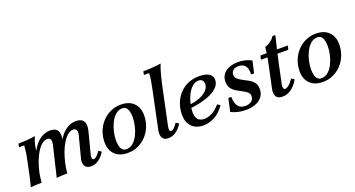

<svg xmlns="http://www.w3.org/2000/svg" viewBox="-46 -1310 3554 1920"><g transform="rotate(-20 1731.0 -349.5)"><path d="M679 15Q631 15 613.5 -17Q596 -49 609 -95L667 -319Q676 -354 667 -373Q658 -392 632 -392Q602 -392 573.5 -368Q545 -344 520 -303.5Q495 -263 476 -211.5Q457 -160 445 -105H417Q446 -240 489 -318Q532 -396 583 -429.5Q634 -463 686 -463Q745 -463 767.5 -428Q790 -393 772 -324L714 -100Q708 -75 710.5 -59.5Q713 -44 728 -44Q742 -44 758.5 -58.5Q775 -73 797 -106Q806 -102 813 -97.5Q820 -93 827 -86Q801 -41 762 -13Q723 15 679 15ZM39 5Q48 -27 54 -53.5Q60 -80 66 -106L99 -264Q107 -299 112 -333.5Q117 -368 120 -411H65Q65 -419 67.5 -430Q70 -441 73 -448Q120 -448 161.5 -451Q203 -454 252 -462Q240 -435 232 -408.5Q224 -382 219 -353Q214 -324 210 -288L170 -105Q165 -79 161.5 -53Q158 -27 156 0Q126 0 98 1Q70 2 39 5ZM314 5Q323 -27 329 -53.5Q335 -80 341 -106L392 -319Q400 -354 391.5 -373Q383 -392 356 -392Q326 -392 297.5 -368Q269 -344 244.5 -303.5Q220 -263 201 -211.5Q182 -160 170 -105H142Q171 -240 214 -318Q257 -396 308 -429.5Q359 -463 411 -463Q470 -463 491.5 -428Q513 -393 497 -324L445 -105Q439 -79 435 -53Q431 -27 429 0Q399 0 371.5 1Q344 2 314 5Z M1167 -424Q1127 -424 1095.5 -396.5Q1064 -369 1042.5 -326Q1021 -283 1010 -235Q999 -187 999 -145Q999 -88 1015.5 -56.5Q1032 -25 1068 -25L1070 15Q982 15 933.5 -33.5Q885 -82 885 -163Q885 -224 905.5 -278Q926 -332 964 -374Q1002 -416 1053.5 -440Q1105 -464 1165 -464ZM1068 -25Q1109 -25 1140.5 -52.5Q1172 -80 1193 -122.5Q1214 -165 1225 -213.5Q1236 -262 1236 -303Q1236 -361 1219.5 -392.5Q1203 -424 1167 -424L1165 -464Q1253 -464 1301.5 -415.5Q1350 -367 1350 -285Q1350 -225 1329.5 -170.5Q1309 -116 1271 -74.5Q1233 -33 1181.5 -9Q1130 15 1070 15Z M1502 15Q1454 15 1438 -17Q1422 -49 1432 -95L1520 -516Q1528 -553 1534 -590Q1540 -627 1541 -663H1486Q1486 -670 1488.5 -681.5Q1491 -693 1494 -700Q1539 -700 1586.5 -703Q1634 -706 1682 -714Q1671 -689 1660 -652.5Q1649 -616 1640 -579.5Q1631 -543 1625 -516L1537 -100Q1532 -75 1534 -59.5Q1536 -44 1551 -44Q1565 -44 1581.5 -58.5Q1598 -73 1620 -106Q1628 -102 1635.5 -97.5Q1643 -93 1650 -86Q1624 -41 1585 -13Q1546 15 1502 15Z M1908 -43Q1937 -43 1980.5 -62Q2024 -81 2072 -136Q2081 -132 2088 -127.5Q2095 -123 2102 -116Q2052 -46 1993 -15.5Q1934 15 1876 15Q1797 15 1752 -31Q1707 -77 1707 -157Q1707 -221 1727.5 -276Q1748 -331 1786.5 -373.5Q1825 -416 1878.5 -439.5Q1932 -463 1997 -463Q2051 -463 2081.5 -450.5Q2112 -438 2125.5 -418.5Q2139 -399 2139 -376Q2139 -335 2111 -303Q2083 -271 2034 -247.5Q1985 -224 1924 -209.5Q1863 -195 1798 -189L1795 -226Q1862 -230 1915 -249.5Q1968 -269 1999.5 -300.5Q2031 -332 2031 -368Q2031 -394 2018 -409Q2005 -424 1979 -424Q1941 -424 1910.5 -396.5Q1880 -369 1858.5 -326Q1837 -283 1826 -235.5Q1815 -188 1815 -148Q1815 -92 1839 -67.5Q1863 -43 1908 -43Z M2328 15Q2287 15 2248.5 7Q2210 -1 2170 -20L2200 -157Q2216 -160 2232 -157Q2232 -96 2256 -60.5Q2280 -25 2334 -25Q2375 -25 2400 -44Q2425 -63 2425 -97Q2425 -124 2405 -141Q2385 -158 2356 -172.5Q2327 -187 2297.5 -204.5Q2268 -222 2248 -249Q2228 -276 2228 -319Q2228 -367 2253 -399Q2278 -431 2320 -447Q2362 -463 2414 -463Q2455 -463 2491 -453.5Q2527 -444 2555 -428L2527 -302Q2511 -299 2495 -302Q2498 -364 2474 -393.5Q2450 -423 2402 -423Q2365 -423 2345 -404.5Q2325 -386 2325 -360Q2325 -331 2345.5 -313Q2366 -295 2396 -280Q2426 -265 2456 -248Q2486 -231 2506.5 -204.5Q2527 -178 2527 -136Q2527 -86 2499.5 -52Q2472 -18 2427 -1.5Q2382 15 2328 15Z M2638 -406Q2639 -415 2641.5 -427Q2644 -439 2648 -448H2938Q2937 -441 2934.5 -428Q2932 -415 2928 -406ZM2857 -126Q2865 -122 2872.5 -117.5Q2880 -113 2887 -106Q2853 -46 2809 -15.5Q2765 15 2717 15Q2664 15 2648 -17Q2632 -49 2642 -95L2688 -310Q2694 -338 2701 -373Q2708 -408 2713.5 -444Q2719 -480 2721 -511Q2742 -517 2762 -528.5Q2782 -540 2799 -555.5Q2816 -571 2825 -588Q2841 -591 2857 -588Q2837 -509 2822 -443Q2807 -377 2792 -309L2748 -100Q2744 -77 2749 -63Q2754 -49 2768 -49Q2780 -49 2801.5 -64Q2823 -79 2857 -126Z M3243 -424Q3203 -424 3171.5 -396.5Q3140 -369 3118.5 -326Q3097 -283 3086 -235Q3075 -187 3075 -145Q3075 -88 3091.5 -56.5Q3108 -25 3144 -25L3146 15Q3058 15 3009.5 -33.5Q2961 -82 2961 -163Q2961 -224 2981.5 -278Q3002 -332 3040 -374Q3078 -416 3129.5 -440Q3181 -464 3241 -464ZM3144 -25Q3185 -25 3216.5 -52.5Q3248 -80 3269 -122.5Q3290 -165 3301 -213.5Q3312 -262 3312 -303Q3312 -361 3295.5 -392.5Q3279 -424 3243 -424L3241 -464Q3329 -464 3377.5 -415.5Q3426 -367 3426 -285Q3426 -225 3405.5 -170.5Q3385 -116 3347 -74.5Q3309 -33 3257.5 -9Q3206 15 3146 15Z"/></g></svg>

Font: Poltawski Nowy Medium
Style: Italic
Weight: 500
Italic angle: -12°
Version: Version 1.001;gftools[0.9.25]